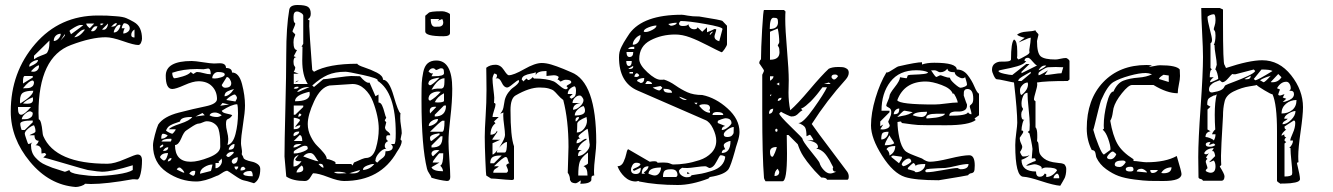

<svg xmlns="http://www.w3.org/2000/svg" viewBox="-20 -721 5333 768"><path d="M23 -275Q23 -432 121 -545.5Q219 -659 372 -659Q398 -659 408 -658.5Q418 -658 445 -656Q472 -654 485 -648.5Q498 -643 515.5 -633Q533 -623 540.5 -606Q548 -589 548 -566Q548 -559 544 -550Q540 -541 533 -541Q516 -541 472 -556.5Q428 -572 403 -572Q346 -572 264 -541Q134 -493 134 -269Q134 -267 134.5 -256.5Q135 -246 135 -244Q141 -242 144.5 -228Q148 -214 149.5 -197.5Q151 -181 153 -177Q201 -66 410 -66Q437 -66 479.5 -84.5Q522 -103 530 -103Q548 -103 548 -79Q548 -50 542.5 -26.5Q537 -3 529 -3Q525 -3 518 -4H511Q405 15 344 15Q340 15 332 14.5Q324 14 320 14Q317 19 304.5 23Q292 27 283 27Q177 19 100 -74Q23 -167 23 -275ZM258 -41Q257 -29 297.5 -23Q338 -17 363 -17Q403 -17 448.5 -23.5Q494 -30 511 -41V-60Q428 -34 388 -34Q376 -34 331 -41Q317 -44 237.5 -67.5Q158 -91 153 -91L165 -102Q162 -109 158 -109Q156 -109 152 -108Q148 -107 146 -107Q146 -119 145.5 -123.5Q145 -128 139.5 -134Q134 -140 122 -140Q131 -145 135 -158Q118 -158 118 -180H98Q102 -183 108.5 -185.5Q115 -188 118.5 -190.5Q122 -193 122 -196Q122 -208 116 -220Q106 -218 92.5 -206.5Q79 -195 79 -186Q79 -183 85.5 -164Q92 -145 93 -145Q100 -145 111 -153Q104 -148 104 -140Q104 -125 108.5 -112.5Q113 -100 122.5 -90Q132 -80 140.5 -73.5Q149 -67 165 -60Q181 -53 189.5 -50Q198 -47 216 -41.5Q234 -36 239 -34H240Q242 -34 258 -41ZM61 -226Q61 -220 63.5 -210.5Q66 -201 67 -201H79L111 -232V-239Q61 -239 61 -226ZM101 -276Q92 -276 80 -265.5Q68 -255 67 -244Q82 -244 89 -245Q96 -246 103.5 -251.5Q111 -257 111 -269Q111 -271 106.5 -273.5Q102 -276 101 -276ZM52 -293V-287Q52 -262 65 -262Q77 -262 104 -293ZM113 -358Q85 -358 72.5 -350.5Q60 -343 60 -318V-313Q61 -308 61 -307Q113 -339 113 -358ZM111 -332Q84 -321 72 -307Q74 -307 80 -306.5Q86 -306 89 -306Q112 -306 112 -322Q112 -330 111 -332ZM111 -399Q97 -399 72 -368Q73 -368 76 -368Q89 -368 96 -369Q103 -370 109.5 -375.5Q116 -381 116 -393Q116 -394 114 -396.5Q112 -399 111 -399ZM111 -417H79Q72 -417 72 -395V-387L111 -411ZM135 -460Q123 -457 104 -436Q106 -434 113 -434Q123 -434 129.5 -440.5Q136 -447 136 -457Q136 -458 136 -458ZM132 -481Q121 -481 109 -473.5Q97 -466 97 -457Q97 -456 98 -454Q99 -455 105 -457.5Q111 -460 114.5 -462Q118 -464 122.5 -467Q127 -470 129.5 -473.5Q132 -477 132 -481ZM116 -498V-484Q129 -493 144.5 -498.5Q160 -504 165 -507Q170 -510 174 -522Q178 -534 178 -559ZM223 -586Q211 -586 203 -578Q195 -570 195 -557Q205 -557 214 -566.5Q223 -576 223 -586ZM239 -584 222 -559Q240 -577 240 -581Q240 -582 240 -582ZM317 -603Q303 -603 277 -572Q299 -573 320 -603ZM505 -581Q505 -571 518 -571V-603Q505 -595 505 -581ZM258 -597 264 -584Q313 -619 313 -621H302Q294 -621 276 -610.5Q258 -600 258 -597ZM479 -608Q473 -598 473 -587Q482 -587 490.5 -593Q499 -599 499 -608Q499 -617 492.5 -622.5Q486 -628 477 -628Q474 -628 470.5 -620.5Q467 -613 467 -608ZM363 -616Q354 -616 344 -597L347 -596Q350 -596 351 -596Q362 -596 370 -615L367 -616Q364 -616 363 -616ZM459 -622Q450 -622 442.5 -610.5Q435 -599 435 -591Q446 -591 453 -600Q460 -609 462 -621ZM412 -627 388 -603Q393 -602 394 -602Q402 -602 407 -610Q412 -618 412 -627ZM325 -627Q325 -619 339 -608L357 -627ZM447 -629Q441 -629 435.5 -624.5Q430 -620 427 -616.5Q424 -613 424 -614Q447 -614 447 -629ZM382 -627V-620Q390 -620 394 -627Z M889 -38Q881 -38 866.5 -28Q852 -18 848 -18Q798 5 765 5Q702 5 647 -32.5Q592 -70 592 -140Q592 -153 599.5 -181.5Q607 -210 613 -223Q635 -255 695 -270.5Q755 -286 801.5 -295.5Q848 -305 848 -325Q848 -355 828.5 -375.5Q809 -396 774 -396Q752 -396 717.5 -380.5Q683 -365 669 -365Q643 -365 643 -418Q643 -477 747 -477Q760 -477 792 -472Q824 -467 836 -467Q839 -467 847 -467.5Q855 -468 859 -468Q884 -468 884 -449Q908 -449 908 -431Q936 -431 948 -385Q960 -339 960 -299Q960 -273 952 -223Q944 -173 944 -148Q944 -142 946 -130.5Q948 -119 948 -113Q948 -112 947.5 -109Q947 -106 947 -104Q952 -94 953 -93Q953 -86 963.5 -81.5Q974 -77 987 -74.5Q1000 -72 1010.5 -64.5Q1021 -57 1021 -45Q1021 -2 996 12Q965 2 953 0Q943 -2 917 -20Q891 -38 889 -38ZM737 -26Q750 -18 752 -18Q761 -18 761 -37L756 -38Q744 -38 737 -26ZM953 -26Q953 -16 991 -16Q991 -37 981 -37Q959 -37 953 -26ZM830 -63Q814 -63 797 -52.5Q780 -42 780 -26L823 -37Q825 -37 830 -63ZM687 -43Q689 -42 696 -38.5Q703 -35 708.5 -32.5Q714 -30 717 -30Q717 -35 709.5 -43Q702 -51 698 -51Q691 -51 687 -43ZM953 -54Q942 -54 942 -39Q959 -39 962 -46Q957 -54 953 -54ZM918 -55Q918 -46 925 -42Q933 -47 933 -55ZM842 -69V-48Q852 -48 860 -57.5Q868 -67 868 -78L867 -82Q867 -86 867 -87L854 -74L856 -69ZM907 -75Q907 -72 909.5 -69Q912 -66 914 -66Q931 -66 931 -92Q925 -92 916 -87Q907 -82 907 -75ZM666 -89Q653 -89 651 -75Q666 -77 666 -89ZM680 -141Q680 -74 743 -74Q772 -74 816.5 -91.5Q861 -109 861 -134V-138Q861 -156 860.5 -165.5Q860 -175 857.5 -190.5Q855 -206 849.5 -214.5Q844 -223 833 -229.5Q822 -236 806 -236Q801 -236 791 -231.5Q781 -227 777 -227Q770 -227 761.5 -222.5Q753 -218 740.5 -209.5Q728 -201 725 -199Q716 -194 705 -167.5Q694 -141 680 -141ZM620 -93Q621 -90 624.5 -86.5Q628 -83 631 -81Q634 -79 635 -79Q642 -79 647 -91Q652 -103 652 -109Q627 -109 620 -93ZM885 -100Q887 -93 895 -93Q897 -93 906 -100.5Q915 -108 915 -111Q915 -114 911 -114Q893 -114 885 -100ZM653 -132Q639 -132 632 -117Q653 -117 653 -132ZM918 -145Q910 -145 902.5 -137.5Q895 -130 895 -122Q908 -122 913 -127Q918 -132 918 -145ZM632 -143Q629 -143 624 -139Q619 -135 619 -133L620 -130Q623 -130 628 -133Q633 -136 633 -138V-140Q632 -142 632 -143ZM884 -223Q884 -212 888.5 -194Q893 -176 893 -165Q893 -154 890 -141Q912 -146 922 -185Q932 -224 932 -268Q932 -294 929 -304Q907 -304 867 -278Q869 -270 887 -266.5Q905 -263 909 -260Q905 -254 901 -250.5Q897 -247 894 -246Q891 -245 888.5 -243Q886 -241 885 -236.5Q884 -232 884 -223ZM663 -155Q666 -158 666 -165Q666 -166 661 -166Q632 -166 626 -155ZM632 -186Q625 -186 625 -166Q640 -166 651 -179Q641 -186 632 -186ZM644 -199Q646 -196 656 -191Q666 -186 669 -186Q671 -186 677 -193.5Q683 -201 683 -204H656Q661 -213 700.5 -226Q740 -239 749 -253H745Q702 -253 700 -235Q695 -233 686 -230Q677 -227 672 -225Q667 -223 661 -219.5Q655 -216 651 -211Q647 -206 644 -199ZM818 -260Q829 -253 848 -253Q857 -253 867 -260Q852 -271 840 -271Q823 -271 818 -260ZM790 -269 762 -255 799 -260ZM870 -309 861 -298 896 -303ZM885 -321 922 -315 923 -318Q925 -321 926.5 -324.5Q928 -328 928 -329Q928 -333 924.5 -338Q921 -343 919 -343Q913 -343 901.5 -335.5Q890 -328 885 -321ZM916 -365Q914 -364 909.5 -363Q905 -362 903 -361Q901 -360 897 -358.5Q893 -357 891 -356Q889 -355 886 -353Q883 -351 881.5 -348.5Q880 -346 879 -343Q878 -340 878 -336Q897 -336 916 -365ZM867 -381Q867 -378 871 -374Q875 -370 880 -370Q905 -370 905 -388Q905 -395 899.5 -404Q894 -413 887 -413ZM669 -430Q669 -415 676 -408Q687 -408 711.5 -415.5Q736 -423 743 -433L753 -425Q754 -425 759.5 -429Q765 -433 768 -433Q779 -433 794.5 -428.5Q810 -424 823 -424Q823 -447 812 -447Q810 -447 803.5 -445.5Q797 -444 794 -444Q775 -445 768 -445Q712 -445 669 -430ZM852 -433Q843 -433 836 -425.5Q829 -418 829 -408Q830 -408 834 -407.5Q838 -407 839 -407Q849 -407 864 -411.5Q879 -416 879 -423Q879 -433 852 -433Z M1125 -15Q1122 -51 1118 -95Q1118 -149 1121.5 -287Q1125 -425 1125 -504Q1125 -613 1137 -682Q1140 -701 1170 -701Q1201 -701 1212 -693.5Q1223 -686 1223 -666Q1223 -650 1211 -644L1218 -639Q1217 -635 1217 -616Q1217 -607 1220 -564Q1223 -521 1226 -481L1229 -441L1236 -434Q1294 -466 1409 -466Q1411 -460 1437 -451.5Q1463 -443 1487.5 -430.5Q1512 -418 1512 -402Q1536 -402 1554.5 -337.5Q1573 -273 1582 -268Q1581 -265 1581 -247Q1581 -236 1584 -217.5Q1587 -199 1587 -188Q1587 -187 1584.5 -175.5Q1582 -164 1582 -163Q1587 -158 1587 -157Q1587 -141 1568 -114Q1502 3 1356 3Q1333 3 1293 -12.5Q1253 -28 1233 -28Q1231 -28 1222 -12.5Q1213 3 1200 3Q1151 3 1125 -15ZM1316 -33Q1322 -27 1336 -27Q1340 -27 1350.5 -27.5Q1361 -28 1366 -28Q1353 -34 1331 -34Q1329 -34 1323 -33.5Q1317 -33 1316 -33ZM1420 -41 1377 -28Q1378 -28 1383 -28L1387 -27Q1416 -27 1420 -41ZM1186 -59Q1166 -42 1166 -31Q1193 -31 1193 -45Q1193 -56 1186 -59ZM1473 -65Q1464 -65 1448 -58.5Q1432 -52 1432 -43L1433 -41Q1461 -44 1477 -65ZM1254 -65Q1267 -50 1274 -50Q1274 -66 1261 -66ZM1175 -102Q1171 -100 1167.5 -98Q1164 -96 1161.5 -94Q1159 -92 1157.5 -89Q1156 -86 1155.5 -84Q1155 -82 1154.5 -77.5Q1154 -73 1154 -71Q1154 -69 1154 -63Q1154 -57 1154 -55Q1172 -55 1186 -76H1177Q1161 -76 1161 -84ZM1287 -85Q1294 -85 1308 -79.5Q1322 -74 1322 -71V-65H1385L1390 -59L1396 -71Q1435 -89 1443 -89Q1472 -89 1483.5 -128Q1495 -167 1495 -206Q1495 -229 1489 -257.5Q1483 -286 1471.5 -315.5Q1460 -345 1438.5 -365Q1417 -385 1390 -385Q1382 -385 1298 -379Q1262 -371 1236.5 -316Q1211 -261 1211 -225Q1211 -199 1223 -175Q1235 -151 1249 -137.5Q1263 -124 1275 -109.5Q1287 -95 1287 -85ZM1482 -80 1481 -79Q1481 -77 1484 -74Q1487 -71 1490 -71Q1496 -79 1505 -85Q1514 -91 1518 -97Q1522 -103 1522 -116Q1551 -116 1551 -133Q1551 -138 1544 -145H1557Q1563 -145 1563 -188Q1563 -352 1490 -398Q1491 -399 1491 -400Q1491 -408 1432 -421Q1373 -434 1362 -434Q1320 -434 1290.5 -421Q1261 -408 1229 -379L1236 -373L1273 -404Q1280 -404 1326.5 -410.5Q1373 -417 1385 -417Q1387 -417 1402.5 -416.5Q1418 -416 1420 -416Q1442 -390 1454 -390Q1455 -390 1457 -390L1458 -391L1482 -336L1494 -343V-311Q1503 -311 1508.5 -299Q1514 -287 1518 -271Q1522 -255 1525 -250L1519 -240Q1519 -238 1525 -232Q1525 -230 1522.5 -221.5Q1520 -213 1520 -212Q1520 -202 1530.5 -195Q1541 -188 1541 -180Q1540 -180 1536.5 -180Q1533 -180 1532 -180Q1531 -180 1528.5 -179Q1526 -178 1525.5 -175.5Q1525 -173 1525 -169Q1525 -160 1533 -157Q1519 -151 1519 -138Q1519 -129 1525 -126Q1511 -126 1496.5 -109.5Q1482 -93 1482 -80ZM1193 -95Q1195 -95 1220 -85.5Q1245 -76 1254 -76Q1250 -79 1241 -94Q1232 -109 1221 -109Q1204 -109 1193 -95ZM1199 -138Q1192 -138 1173.5 -128Q1155 -118 1155 -114V-107Q1169 -107 1182.5 -111Q1196 -115 1203.5 -119.5Q1211 -124 1211 -126Q1211 -134 1208 -136Q1205 -138 1199 -138ZM1177 -145Q1154 -145 1154 -131Q1168 -131 1186 -145ZM1179 -181 1155 -157H1189Q1189 -179 1179 -181ZM1177 -195Q1154 -195 1154 -181Q1155 -177 1155 -176Q1177 -183 1177 -195ZM1155 -250V-204Q1181 -204 1181 -220Q1172 -220 1161 -212Q1161 -216 1170.5 -227Q1180 -238 1180 -240Q1180 -244 1171 -247Q1162 -250 1155 -250ZM1179 -268Q1173 -262 1173 -254Q1181 -254 1186 -262ZM1155 -299V-262H1161L1193 -293V-299ZM1218 -354Q1160 -341 1160 -316Q1219 -316 1219 -345ZM1214 -373Q1185 -373 1168 -354H1175Q1176 -354 1218 -373ZM1168 -374Q1158 -374 1155 -367L1161 -366Q1172 -366 1175 -373L1172 -374Q1169 -374 1168 -374ZM1155 -426V-385H1211Q1189 -419 1189 -479Q1189 -488 1189.5 -506.5Q1190 -525 1190 -534H1186L1193 -546V-658Q1193 -664 1184 -669.5Q1175 -675 1168 -675Q1154 -675 1154 -654Q1154 -643 1155 -637.5Q1156 -632 1157.5 -631Q1159 -630 1160 -629Q1161 -628 1161 -626Q1161 -622 1155.5 -610Q1150 -598 1150 -595Q1150 -594 1155.5 -589Q1161 -584 1161 -583Q1161 -580 1157.5 -572.5Q1154 -565 1154 -552Q1154 -521 1168 -521L1155 -496L1168 -491Q1167 -491 1165 -492H1164Q1154 -492 1154 -474Q1154 -462 1157.5 -457.5Q1161 -453 1161 -452Q1161 -443 1155 -434L1175 -426ZM1172 -398H1175L1161 -391Q1165 -398 1172 -398Z M1706 -10Q1704 -17 1697 -27Q1690 -37 1688 -46Q1666 -136 1666 -318Q1666 -323 1666 -334Q1666 -371 1667 -389.5Q1668 -408 1673 -432.5Q1678 -457 1691 -468Q1704 -479 1725 -479Q1789 -479 1789 -366Q1789 -315 1781.5 -251.5Q1774 -188 1774 -155Q1774 -131 1777.5 -83.5Q1781 -36 1781 -13Q1781 3 1768 3Q1738 0 1706 -10ZM1706 -52Q1712 -36 1752 -36Q1752 -41 1749.5 -46.5Q1747 -52 1744 -55Q1741 -58 1741 -59H1742Q1753 -65 1753 -108H1738Q1736 -108 1723.5 -92Q1711 -76 1711 -72V-71H1738ZM1706 -108Q1706 -99 1712 -96L1738 -120Q1737 -120 1733 -120.5Q1729 -121 1728 -121Q1709 -121 1706 -108ZM1706 -139V-131Q1731 -131 1740.5 -141Q1750 -151 1750 -176H1743ZM1706 -157 1738 -182V-188Q1700 -183 1700 -170Q1700 -157 1706 -157ZM1758 -238H1749Q1739 -233 1700 -194H1749Q1758 -194 1758 -238ZM1732 -245Q1719 -245 1707 -237Q1695 -229 1695 -217Q1706 -217 1719 -225.5Q1732 -234 1732 -245ZM1719 -262V-255Q1764 -255 1764 -299H1756ZM1719 -294Q1699 -294 1699 -277Q1700 -269 1700 -267L1725 -293L1723 -294Q1720 -294 1719 -294ZM1756 -348Q1729 -334 1719 -312H1723Q1727 -311 1728 -311Q1756 -311 1756 -318ZM1694 -325Q1694 -323 1696.5 -320.5Q1699 -318 1700 -318Q1722 -330 1743 -354H1739Q1735 -355 1734 -355Q1718 -355 1706 -347.5Q1694 -340 1694 -325ZM1758 -408Q1732 -408 1706 -362Q1717 -366 1728 -366.5Q1739 -367 1743.5 -366.5Q1748 -366 1752 -369.5Q1756 -373 1757 -381.5Q1758 -390 1758 -408ZM1694 -388 1693 -387Q1693 -385 1695.5 -382.5Q1698 -380 1700 -380Q1708 -380 1738 -410H1734Q1732 -410 1727 -409Q1722 -408 1714 -406Q1706 -404 1700 -399.5Q1694 -395 1694 -388ZM1712 -428 1706 -416H1716Q1756 -416 1756 -428Q1756 -440 1753.5 -444Q1751 -448 1744 -448Q1741 -448 1734 -444.5Q1727 -441 1725 -441Q1723 -441 1720 -444.5Q1717 -448 1712 -448Q1701 -448 1694 -435Q1702 -427 1709 -427L1710 -428Q1711 -428 1712 -428ZM1681 -658 1694 -669Q1699 -676 1749 -676Q1757 -676 1768.5 -671.5Q1780 -667 1780 -663V-589Q1780 -576 1754 -576Q1681 -576 1681 -595ZM1703 -645Q1703 -614 1720 -614Q1733 -614 1738.5 -614.5Q1744 -615 1748.5 -619Q1753 -623 1753 -632Q1753 -637 1749 -645Q1733 -638 1731 -638L1738 -645Z M2265 7 2260 -1Q2260 -18 2251 -30Q2254 -132 2254 -133Q2254 -240 2233 -321Q2222 -329 2211.5 -341Q2201 -353 2195 -358Q2189 -363 2175 -367Q2161 -371 2138 -371Q2097 -371 2042 -339Q2022 -327 2022 -281Q2022 -174 2036 -136V-7Q2036 -1 2027 -1Q2023 -1 2002.5 -2.5Q1982 -4 1963 -6L1944 -7L1925 -19Q1924 -20 1921.5 -79Q1919 -138 1919 -173Q1919 -203 1922.5 -257Q1926 -311 1926 -361Q1926 -383 1925.5 -415Q1925 -447 1925 -450Q1940 -462 1962 -462Q1982 -462 1995.5 -441Q2009 -420 2015 -420Q2034 -420 2077 -444.5Q2120 -469 2147 -469Q2164 -469 2184.5 -463Q2205 -457 2234.5 -445Q2264 -433 2265 -432Q2365 -393 2365 -152Q2365 -132 2360.5 -94Q2356 -56 2356 -38Q2356 -25 2357 -19Q2348 -19 2346.5 -14Q2345 -9 2345.5 -2.5Q2346 4 2335.5 9Q2325 14 2301 14Q2303 8 2303 3Q2303 1 2302 1Q2301 1 2298.5 3.5Q2296 6 2291.5 8.5Q2287 11 2284 12Q2272 12 2265 7ZM2332 -111Q2305 -91 2299 -74Q2293 -57 2293 -19H2330Q2330 -51 2314 -56Q2332 -64 2332 -68ZM1975 -56Q1973 -52 1963 -46.5Q1953 -41 1953 -30H2006Q2012 -33 2012 -39Q2012 -43 2008.5 -50.5Q2005 -58 2005 -60Q2005 -62 2009.5 -65Q2014 -68 2018 -68Q2014 -70 2011.5 -81.5Q2009 -93 2003 -93Q1993 -93 1956 -56ZM1981 -99Q1961 -99 1951 -93Q1941 -87 1941 -68H1956L1987 -99ZM2308 -121Q2292 -117 2292 -97Q2308 -97 2323.5 -112Q2339 -127 2339 -142Q2339 -146 2338 -148Q2332 -206 2330 -206Q2329 -206 2320.5 -200Q2312 -194 2303 -186.5Q2294 -179 2294 -175Q2294 -173 2297 -170Q2300 -167 2302 -167Q2286 -167 2286 -148Q2296 -148 2307 -157Q2318 -166 2326 -166V-162Q2297 -146 2290 -121ZM1950 -148V-103Q1959 -103 1979.5 -135Q2000 -167 2000 -181Q2000 -194 1996.5 -219.5Q1993 -245 1993 -258Q1993 -266 1994 -271L1981 -266Q1989 -276 1991.5 -283Q1994 -290 1995.5 -301Q1997 -312 1999 -321Q2003 -337 2013 -350.5Q2023 -364 2032.5 -370.5Q2042 -377 2049 -384Q2056 -391 2056 -396Q2056 -399 2055 -401Q2048 -399 2031.5 -385Q2015 -371 2009 -371Q1996 -371 1987.5 -389.5Q1979 -408 1969 -408Q1965 -408 1962 -407Q1968 -410 1968 -420Q1968 -422 1966 -423.5Q1964 -425 1961 -426L1958 -427Q1956 -427 1953 -419Q1950 -411 1950 -407Q1950 -393 1953.5 -364.5Q1957 -336 1957 -330Q1957 -325 1956.5 -317.5Q1956 -310 1956 -309Q1962 -309 1962 -303Q1962 -296 1956 -278.5Q1950 -261 1950 -253H1975L1956 -235L1962 -228Q1942 -213 1942 -182Q1961 -182 1968 -198Q1968 -194 1970 -194Q1970 -193 1959.5 -179Q1949 -165 1949 -162H1981ZM2008 -153Q1998 -153 1982.5 -137Q1967 -121 1967 -111H1999Q2008 -111 2008 -153ZM2289 -226Q2289 -198 2287 -191Q2304 -191 2316 -206Q2328 -221 2328 -239L2327 -246Q2326 -252 2326 -253Q2289 -238 2289 -226ZM2295 -253Q2282 -253 2282 -241L2283 -235Q2287 -236 2291.5 -242Q2296 -248 2296 -250ZM2314 -297Q2301 -293 2290 -282Q2279 -271 2279 -259Q2320 -259 2320 -278Q2320 -289 2314 -297ZM2302 -309Q2272 -305 2272 -282Q2285 -282 2299.5 -295Q2314 -308 2314 -321Q2314 -325 2309 -332Q2304 -339 2299 -339Q2288 -339 2279 -329.5Q2270 -320 2270 -309ZM2258 -333 2265 -326Q2278 -332 2281 -338.5Q2284 -345 2284 -358Q2284 -375 2277 -376Q2251 -366 2251 -345H2271ZM2116 -407Q2168 -407 2196 -395Q2201 -393 2218 -378.5Q2235 -364 2243 -364Q2251 -364 2251 -371L2246 -376Q2248 -380 2256.5 -384Q2265 -388 2265 -392Q2265 -402 2243 -402Q2236 -402 2230 -398.5Q2224 -395 2221 -395Q2216 -402 2212 -402L2210 -401L2215 -413Q2208 -420 2195 -420Q2189 -420 2179 -418.5Q2169 -417 2166 -417V-437Q2128 -437 2123 -420V-432Q2118 -429 2103.5 -426.5Q2089 -424 2078 -418.5Q2067 -413 2067 -402L2070 -400Q2073 -397 2073 -395L2086 -407L2092 -401H2095Q2097 -401 2103.5 -405.5Q2110 -410 2110 -413Z M2537 5Q2535 3 2533 3Q2531 3 2528 4Q2525 5 2524 5Q2498 5 2478.5 -13.5Q2459 -32 2450 -56Q2466 -56 2474 -73Q2482 -90 2485.5 -107Q2489 -124 2493 -124L2579 -74Q2588 -76 2597 -76Q2609 -76 2610 -70Q2611 -70 2619.5 -70.5Q2628 -71 2634 -71Q2651 -71 2660 -67Q2669 -63 2672 -63Q2696 -63 2722.5 -67Q2749 -71 2778 -80.5Q2807 -90 2826 -110Q2845 -130 2845 -158Q2845 -180 2832 -207Q2819 -234 2801 -241L2530 -359Q2456 -391 2456 -492Q2456 -503 2458 -512.5Q2460 -522 2466 -534Q2472 -546 2475 -551Q2478 -556 2487.5 -571Q2497 -586 2498 -587Q2553 -662 2707 -662Q2713 -662 2731 -658.5Q2749 -655 2777 -655Q2866 -641 2870 -637L2888 -618V-544Q2888 -539 2879 -525.5Q2870 -512 2866 -512Q2850 -519 2810.5 -539.5Q2771 -560 2740 -571.5Q2709 -583 2681 -583Q2626 -583 2581.5 -559.5Q2537 -536 2537 -485Q2537 -462 2569.5 -432Q2602 -402 2622 -402Q2624 -402 2627 -402Q2630 -402 2633 -402L2635 -403Q2658 -396 2681.5 -379.5Q2705 -363 2729.5 -352Q2754 -341 2789 -341Q2843 -330 2890.5 -287Q2938 -244 2938 -193Q2938 -176 2930 -152Q2922 -128 2920 -118Q2903 -57 2894 -44Q2878 -22 2820 -13Q2819 -13 2816.5 -10.5Q2814 -8 2814 -7Q2746 19 2691 19Q2605 19 2537 5ZM2665 -44Q2644 -44 2638 -37.5Q2632 -31 2632 -13H2684Q2687 -13 2690 -20Q2690 -44 2665 -44ZM2696 -38Q2696 -27 2706 -19.5Q2716 -12 2727 -12Q2744 -12 2746 -20Q2773 -24 2786.5 -26.5Q2800 -29 2826 -37Q2852 -45 2865.5 -59.5Q2879 -74 2881 -94Q2874 -100 2862 -100Q2859 -100 2846 -74.5Q2833 -49 2817 -49L2811 -52Q2805 -56 2801 -56Q2788 -56 2763.5 -52.5Q2739 -49 2730 -49Q2712 -49 2709 -50Q2698 -44 2696 -38ZM2574 -26Q2591 -19 2599 -19Q2610 -19 2617 -29Q2624 -39 2624 -51Q2574 -51 2574 -26ZM2504 -42Q2504 -25 2524 -25Q2543 -25 2543 -48V-49L2542 -50Q2539 -49 2517 -38L2515 -39Q2513 -40 2512 -40V-44L2519 -48Q2527 -51 2533.5 -55Q2540 -59 2542 -63Q2540 -70 2525 -70Q2515 -70 2509.5 -60Q2504 -50 2504 -42ZM2574 -56Q2547 -56 2547 -26H2561L2555 -31Q2574 -44 2574 -56ZM2728 -31Q2730 -32 2731 -32Q2733 -32 2739 -26H2728ZM2881 -124Q2867 -122 2867 -109Q2902 -109 2902 -157Q2895 -157 2885 -151.5Q2875 -146 2875 -140Q2875 -134 2881 -124ZM2875 -183Q2875 -173 2889 -173Q2902 -173 2908 -179Q2914 -185 2914.5 -190.5Q2915 -196 2915 -213Q2905 -213 2890 -202.5Q2875 -192 2875 -183ZM2881 -217Q2867 -215 2867 -201Q2876 -201 2886 -207.5Q2896 -214 2901 -220Q2906 -226 2906 -228Q2906 -248 2881 -248Q2878 -248 2864.5 -243.5Q2851 -239 2851 -236V-229ZM2848 -273Q2830 -273 2830 -261H2873Q2873 -273 2848 -273ZM2777 -297Q2799 -270 2820 -270V-279H2814Q2820 -282 2820 -289Q2820 -304 2798 -304Q2778 -304 2777 -297ZM2757 -310 2765 -303 2770 -310ZM2696 -334Q2709 -321 2722 -321Q2723 -321 2725 -321.5Q2727 -322 2728 -322Q2702 -334 2696 -334ZM2634 -366Q2634 -363 2634.5 -361Q2635 -359 2636 -357.5Q2637 -356 2638.5 -354.5Q2640 -353 2641.5 -352.5Q2643 -352 2645.5 -351.5Q2648 -351 2650 -350.5Q2652 -350 2654.5 -350Q2657 -350 2659 -350Q2661 -350 2664 -350Q2667 -350 2668 -350Q2668 -366 2634 -366ZM2591 -371Q2594 -368 2603.5 -363.5Q2613 -359 2617 -359Q2619 -359 2624 -363.5Q2629 -368 2629 -371L2622 -377ZM2570 -397Q2567 -397 2561 -385H2588Q2588 -390 2582 -393.5Q2576 -397 2570 -397ZM2529 -399 2528 -398Q2528 -397 2530.5 -395.5Q2533 -394 2536.5 -392.5Q2540 -391 2542 -389Q2557 -389 2557 -409Q2548 -409 2538.5 -406Q2529 -403 2529 -399ZM2527 -428Q2521 -428 2517 -414H2520Q2523 -413 2524 -413Q2534 -413 2537 -420Q2532 -428 2527 -428ZM2498 -433V-427H2512V-433ZM2512 -457 2493 -446 2498 -445Q2513 -445 2513 -455ZM2485 -477Q2485 -457 2496 -457Q2507 -457 2507 -477ZM2486 -513Q2486 -493 2498 -493Q2513 -493 2513 -513ZM2517 -534Q2495 -534 2493 -525H2517ZM2542 -581Q2530 -577 2520.5 -565.5Q2511 -554 2511 -542Q2525 -542 2533.5 -553Q2542 -564 2542 -581ZM2838 -575Q2838 -561 2857 -556L2870 -605Q2870 -613 2801.5 -625Q2733 -637 2703 -637Q2702 -637 2699 -633Q2696 -629 2696 -627Q2696 -617 2711 -617Q2732 -617 2733 -625Q2738 -604 2757 -604Q2769 -604 2770 -612L2789 -594L2808 -612V-592L2813 -594Q2817 -595 2824.5 -598.5Q2832 -602 2838 -605Q2839 -605 2841.5 -604.5Q2844 -604 2845 -604Q2845 -599 2841.5 -589Q2838 -579 2838 -575ZM2829 -594Q2826 -593 2822.5 -589.5Q2819 -586 2819 -583Q2820 -582 2820 -581L2832 -594ZM2606 -619Q2593 -619 2574 -611.5Q2555 -604 2555 -595Q2555 -593 2563 -593Q2573 -593 2589.5 -601.5Q2606 -610 2606 -619ZM2653 -625Q2660 -618 2665 -618Q2671 -618 2679 -621.5Q2687 -625 2687 -630Q2671 -630 2653 -625Z M3029 -277V-422Q3036 -436 3036 -438Q3036 -441 3026.5 -454Q3017 -467 3017 -468Q3017 -477 3024 -484Q3024 -525 3028.5 -603Q3033 -681 3036 -681H3116L3122 -675Q3121 -665 3121 -645Q3121 -604 3128 -522Q3135 -440 3135 -400Q3135 -390 3134.5 -374Q3134 -358 3134 -351Q3134 -314 3141 -280Q3170 -305 3218.5 -362.5Q3267 -420 3295 -446Q3309 -453 3332 -453Q3346 -453 3353 -452Q3360 -451 3367.5 -446Q3375 -441 3375 -430Q3375 -417 3363 -403Q3287 -319 3227 -225Q3252 -189 3300 -126Q3348 -63 3369 -34Q3375 -25 3375 -15Q3375 -2 3369 -2H3288Q3286 -11 3265 -11L3254 -22Q3242 -34 3238.5 -38Q3235 -42 3224.5 -54.5Q3214 -67 3208 -75Q3202 -83 3194 -95Q3186 -107 3180.5 -119.5Q3175 -132 3171 -144L3134 -181H3127Q3127 -170 3127.5 -145Q3128 -120 3128 -107Q3128 4 3110 4H3042Q3036 -6 3036 -9Q3029 -96 3029 -277ZM3091 -46Q3078 -37 3078 -17Q3097 -17 3097 -34ZM3190 -166Q3190 -157 3223 -116.5Q3256 -76 3258 -70Q3262 -55 3275 -41Q3288 -27 3301 -27Q3309 -27 3325 -34Q3311 -34 3311 -46Q3311 -48 3313 -52Q3312 -53 3306.5 -64Q3301 -75 3298 -80.5Q3295 -86 3288 -96Q3281 -106 3275 -111.5Q3269 -117 3261 -121.5Q3253 -126 3245 -126Q3246 -127 3248 -128Q3250 -129 3251 -130Q3252 -131 3252 -133Q3252 -154 3208 -160H3234Q3233 -164 3227 -173Q3221 -182 3220 -182Q3218 -182 3212.5 -179Q3207 -176 3206 -176Q3206 -201 3200.5 -211Q3195 -221 3171 -230Q3172 -229 3175 -229Q3193 -229 3234.5 -287.5Q3276 -346 3288 -372H3270Q3269 -371 3263 -363Q3257 -355 3255.5 -353Q3254 -351 3248 -343.5Q3242 -336 3239.5 -333.5Q3237 -331 3231.5 -324.5Q3226 -318 3222.5 -315Q3219 -312 3213.5 -307Q3208 -302 3204 -298.5Q3200 -295 3194.5 -291.5Q3189 -288 3184 -286L3190 -280Q3182 -276 3175.5 -269Q3169 -262 3162.5 -258.5Q3156 -255 3145 -255Q3142 -255 3126 -262.5Q3110 -270 3104 -274L3097 -267Q3097 -259 3143.5 -214Q3190 -169 3190 -166ZM3060 -114Q3060 -94 3070 -94Q3073 -94 3080 -111Q3087 -128 3087 -133Q3060 -133 3060 -114ZM3086 -206Q3081 -206 3081 -200Q3081 -194 3086 -194Q3090 -194 3090 -200Q3090 -206 3086 -206ZM3073 -286Q3056 -286 3056 -266Q3071 -266 3073 -286ZM3106 -330Q3091 -330 3091 -317Q3106 -319 3106 -330ZM3060 -342V-336L3067 -342ZM3086 -385 3097 -379V-391ZM3276 -385H3302Q3302 -386 3299 -388.5Q3296 -391 3295 -391Q3294 -391 3276 -385ZM3060 -416V-398Q3074 -406 3074 -416ZM3306 -413Q3306 -410 3309.5 -406.5Q3313 -403 3316 -403Q3323 -403 3332 -416Q3329 -423 3320 -423Q3306 -423 3306 -413ZM3060 -594V-482Q3098 -482 3098 -512Q3098 -520 3097 -525.5Q3096 -531 3094.5 -533Q3093 -535 3092 -537Q3091 -539 3091 -540Q3097 -549 3097 -552Q3097 -579 3091 -607ZM3074 -650Q3059 -650 3059 -605Q3092 -605 3092 -632Q3092 -643 3089 -646.5Q3086 -650 3074 -650Z M3464 -219Q3464 -269 3482 -329Q3500 -389 3526 -432Q3527 -431 3528 -431Q3534 -431 3552.5 -443.5Q3571 -456 3576 -456Q3645 -472 3668 -472V-463Q3688 -470 3717 -470Q3807 -470 3807 -443Q3833 -443 3850 -421.5Q3867 -400 3877.5 -375Q3888 -350 3896 -346V-260L3878 -247L3883 -241Q3856 -220 3765 -220Q3669 -220 3652.5 -221Q3636 -222 3587 -229Q3586 -235 3581 -235Q3580 -235 3576 -234Q3572 -233 3570 -233Q3570 -204 3577.5 -169Q3585 -134 3600 -118Q3608 -110 3637 -99Q3666 -88 3668 -87Q3686 -74 3699 -74Q3725 -74 3778.5 -87Q3832 -100 3857 -100Q3879 -100 3879 -59Q3879 -39 3875.5 -34Q3872 -29 3864.5 -28Q3857 -27 3852 -20Q3846 -18 3735 0Q3641 0 3600 -13Q3553 -28 3508.5 -98Q3464 -168 3464 -219ZM3612 -44Q3634 -38 3637 -37Q3642 -32 3643 -32Q3658 -32 3669.5 -41.5Q3681 -51 3681 -65Q3643 -65 3643 -56Q3643 -59 3639.5 -64Q3636 -69 3634 -69Q3632 -69 3621.5 -59.5Q3611 -50 3611 -47Q3612 -45 3612 -44ZM3680 -37Q3685 -32 3686 -32Q3706 -32 3751 -40.5Q3796 -49 3810 -49L3816 -46L3822 -44Q3854 -44 3854 -65Q3835 -65 3804.5 -57.5Q3774 -50 3760 -49Q3750 -49 3732 -48Q3714 -47 3700 -46L3686 -44ZM3587 -62Q3587 -61 3590 -58.5Q3593 -56 3594 -56Q3603 -58 3614 -65Q3625 -72 3625 -75Q3625 -79 3623 -82Q3621 -85 3619 -86Q3617 -87 3616 -87Q3607 -87 3597 -78.5Q3587 -70 3587 -62ZM3544 -94 3576 -68Q3588 -86 3588 -91L3587 -94L3551 -99ZM3526 -124Q3538 -115 3538 -99Q3561 -111 3561 -137Q3532 -137 3526 -124ZM3538 -180Q3519 -150 3519 -140Q3548 -140 3557 -148Q3554 -155 3547 -164.5Q3540 -174 3538 -180ZM3534 -194Q3515 -194 3510 -188.5Q3505 -183 3505 -163Q3517 -163 3525.5 -172.5Q3534 -182 3534 -194ZM3513 -223 3501 -204Q3502 -204 3506 -203.5Q3510 -203 3511 -203Q3520 -203 3529.5 -207.5Q3539 -212 3539 -220Q3539 -221 3536 -226.5Q3533 -232 3533 -235Q3535 -240 3538.5 -247.5Q3542 -255 3543.5 -260.5Q3545 -266 3545 -274Q3545 -286 3535 -290.5Q3525 -295 3525 -299Q3525 -303 3531.5 -317.5Q3538 -332 3538 -337Q3538 -346 3559 -372.5Q3580 -399 3580 -412Q3582 -412 3592 -410Q3602 -408 3605 -408Q3608 -408 3609 -413.5Q3610 -419 3612 -420Q3617 -422 3637 -422.5Q3657 -423 3674.5 -425Q3692 -427 3692 -432Q3675 -440 3645 -440Q3577 -440 3541.5 -394Q3506 -348 3506 -278H3538V-272L3501 -235V-216ZM3732 -266H3726Q3685 -266 3685 -250L3686 -249Q3686 -248 3686 -247L3699 -248Q3712 -249 3723.5 -250.5Q3735 -252 3746.5 -256Q3758 -260 3760 -266ZM3596 -278Q3594 -278 3583.5 -268Q3573 -258 3569 -253Q3577 -255 3587 -257Q3597 -259 3602 -260Q3607 -261 3614.5 -264Q3622 -267 3631 -272Q3629 -273 3600 -278ZM3631 -260Q3651 -253 3666 -253Q3675 -253 3681.5 -259Q3688 -265 3688 -274Q3638 -274 3631 -260ZM3848 -299Q3848 -285 3837 -279.5Q3826 -274 3812.5 -275Q3799 -276 3788 -272.5Q3777 -269 3777 -258Q3847 -258 3852 -272Q3857 -264 3866 -264Q3866 -272 3862.5 -282Q3859 -292 3859 -296Q3859 -299 3866 -304.5Q3873 -310 3873 -326Q3873 -365 3850 -365Q3843 -365 3839.5 -361.5Q3836 -358 3835.5 -353.5Q3835 -349 3835 -339Q3846 -306 3848 -303ZM3577 -287Q3568 -287 3561.5 -280Q3555 -273 3555 -264Q3568 -264 3572.5 -269Q3577 -274 3577 -287ZM3569 -320Q3578 -303 3717 -303Q3735 -303 3764.5 -307Q3794 -311 3811 -311Q3811 -316 3804 -331.5Q3797 -347 3793 -347L3791 -346Q3784 -367 3746.5 -381Q3709 -395 3683 -395Q3597 -395 3569 -320ZM3780 -410Q3780 -402 3798 -386Q3816 -370 3822 -370Q3828 -370 3838 -374Q3848 -378 3848 -383Q3848 -388 3844 -401L3840 -414Q3840 -408 3828 -408Q3820 -409 3809.5 -416Q3799 -423 3799 -432Q3770 -432 3770 -446Q3769 -446 3766 -442.5Q3763 -439 3756.5 -435.5Q3750 -432 3740 -432Q3736 -432 3730 -436Q3724 -440 3717 -440Q3716 -440 3710.5 -439.5Q3705 -439 3704 -439Q3706 -438 3713.5 -426Q3721 -414 3726 -413Q3727 -413 3733 -416.5Q3739 -420 3743 -420Q3744 -420 3757 -415Q3770 -410 3780 -410Z M4074 -14Q4041 -14 4041 -141Q4041 -160 4045 -190Q4049 -220 4049 -230Q4049 -278 4036 -391Q4028 -392 4001.5 -398Q3975 -404 3967 -404Q3962 -404 3955 -418.5Q3948 -433 3948 -442Q3948 -459 3959.5 -467Q3971 -475 3985 -474.5Q3999 -474 4011 -475.5Q4023 -477 4024 -483Q4024 -551 4036 -563Q4049 -558 4049 -516Q4049 -508 4049 -498L4048 -489L4054 -483L4065 -488Q4077 -494 4087.5 -500.5Q4098 -507 4098 -512Q4098 -513 4097.5 -516Q4097 -519 4097 -521V-520Q4103 -557 4103 -570H4101Q4097 -570 4076 -560.5Q4055 -551 4054 -551Q4059 -556 4079 -570Q4059 -574 4048 -582Q4061 -593 4086.5 -594.5Q4112 -596 4122 -600Q4122 -596 4128 -590.5Q4134 -585 4134 -582Q4134 -581 4131 -570Q4128 -559 4128 -557Q4128 -508 4143 -495.5Q4158 -483 4202 -483Q4209 -483 4222 -486Q4235 -489 4244 -489Q4247 -489 4252.5 -484.5Q4258 -480 4258 -477V-403L4251 -397Q4161 -397 4128 -391Q4128 -390 4128.5 -387.5Q4129 -385 4129 -384Q4129 -374 4122.5 -353Q4116 -332 4116 -323Q4116 -321 4118.5 -318.5Q4121 -316 4122 -316V-212Q4129 -205 4129 -181Q4129 -176 4129 -170Q4129 -164 4128.5 -160.5Q4128 -157 4128 -156Q4133 -155 4134 -142.5Q4135 -130 4136.5 -115.5Q4138 -101 4156 -87Q4174 -73 4208 -70L4215 -69Q4223 -68 4225 -68Q4227 -68 4232.5 -66Q4238 -64 4239.5 -61.5Q4241 -59 4243 -55Q4245 -51 4245 -45Q4245 -32 4243 -23Q4241 -14 4239 -9.5Q4237 -5 4231 5Q4225 15 4221 22Q4195 20 4145 3.5Q4095 -13 4074 -14ZM4208 -27Q4194 -19 4194 -8H4217Q4217 -24 4208 -27ZM4124 -35Q4124 -14 4139 -14Q4153 -14 4159 -27Q4160 -27 4162 -25.5Q4164 -24 4165 -24V-13Q4189 -13 4208 -39Q4206 -51 4165 -51Q4155 -51 4146 -45Q4147 -46 4147 -49Q4147 -55 4136 -59.5Q4125 -64 4119 -64Q4113 -64 4102.5 -61Q4092 -58 4085 -58Q4086 -61 4095.5 -66Q4105 -71 4113 -74L4122 -77L4123 -79Q4123 -88 4116 -88Q4115 -88 4112 -87.5Q4109 -87 4107 -87Q4107 -90 4108.5 -106.5Q4110 -123 4110 -125Q4109 -137 4104 -161Q4099 -185 4098 -187L4091 -193L4098 -199Q4098 -200 4098.5 -209Q4099 -218 4099 -222Q4099 -244 4094.5 -285.5Q4090 -327 4090 -350Q4078 -350 4072 -335.5Q4066 -321 4066 -307Q4066 -295 4069 -291Q4072 -287 4072 -286Q4072 -282 4068.5 -277Q4065 -272 4065 -263Q4065 -242 4075 -242Q4077 -242 4079 -243Q4074 -243 4070 -227.5Q4066 -212 4066 -199Q4073 -199 4073 -194Q4073 -190 4066 -180.5Q4059 -171 4059 -170Q4059 -158 4064 -148Q4069 -138 4069 -134Q4069 -126 4060 -113Q4067 -95 4072 -95Q4090 -95 4098 -101Q4094 -95 4082.5 -89Q4071 -83 4066 -82Q4066 -35 4124 -35ZM4060 -361Q4060 -342 4066 -341Q4092 -361 4092 -384L4091 -391Q4079 -391 4069.5 -380.5Q4060 -370 4060 -361ZM4103 -434Q4098 -431 4083.5 -423Q4069 -415 4061 -409Q4053 -403 4053 -397H4066L4103 -428ZM3974 -437Q3974 -431 3996.5 -426Q4019 -421 4029 -421L4085 -465H4098L4066 -434V-428L4128 -459Q4121 -462 4109.5 -476Q4098 -490 4092 -490Q4078 -490 4078 -477H4085Q4077 -464 4049 -456Q4021 -448 3997.5 -444Q3974 -440 3974 -437ZM4203 -453 4172 -452Q4164 -451 4149 -441.5Q4134 -432 4134 -428V-420Q4139 -420 4154.5 -429Q4170 -438 4172 -440L4159 -421Q4171 -421 4193 -424.5Q4215 -428 4226 -428L4233 -452Q4230 -452 4217.5 -452.5Q4205 -453 4203 -453ZM4159 -459Q4145 -459 4134 -440Q4139 -441 4150.5 -447.5Q4162 -454 4165 -459Z M4347 -121Q4327 -160 4327 -207Q4327 -323 4392.5 -392Q4458 -461 4566 -461Q4568 -461 4577.5 -460.5Q4587 -460 4588 -460L4575 -454Q4584 -454 4598 -457Q4612 -460 4620 -460Q4686 -460 4699 -443Q4699 -441 4699.5 -429.5Q4700 -418 4700 -417Q4700 -404 4695.5 -383Q4691 -362 4691 -348Q4648 -348 4594 -381H4508Q4494 -381 4467.5 -348Q4441 -315 4434 -288Q4433 -285 4431.5 -273.5Q4430 -262 4427.5 -253Q4425 -244 4421 -238Q4431 -179 4449.5 -146Q4468 -113 4514 -84V-77Q4523 -77 4540 -74.5Q4557 -72 4566 -72Q4642 -72 4687 -97Q4706 -34 4706 -25Q4706 3 4633 3Q4598 3 4577 2.5Q4556 2 4517.5 -3Q4479 -8 4454.5 -17Q4430 -26 4404.5 -44.5Q4379 -63 4366 -90Q4364 -94 4363 -102.5Q4362 -111 4359 -115.5Q4356 -120 4347 -121ZM4581 -41Q4581 -29 4590 -29Q4604 -29 4612 -41ZM4666 -52Q4636 -50 4625 -29L4634 -28Q4666 -28 4666 -52ZM4483 -44Q4483 -35 4501 -35Q4512 -35 4514 -41Q4514 -49 4511.5 -51.5Q4509 -54 4502 -54Q4483 -54 4483 -44ZM4547 -46Q4529 -46 4527 -35L4568 -31Q4567 -36 4559 -41Q4551 -46 4547 -46ZM4439 -63Q4439 -53 4459 -53Q4471 -53 4483 -72Q4481 -79 4470 -79Q4439 -79 4439 -63ZM4408 -93Q4408 -84 4422 -84Q4436 -84 4445 -103Q4445 -105 4440.5 -109Q4436 -113 4434 -114L4431 -115Q4427 -115 4421 -109.5Q4415 -104 4411.5 -99Q4408 -94 4408 -93ZM4353 -202Q4360 -175 4374.5 -139Q4389 -103 4396 -103L4421 -121L4422 -124Q4422 -140 4412.5 -166.5Q4403 -193 4391 -202L4396 -207Q4395 -211 4395 -220Q4395 -259 4407 -307Q4419 -355 4434 -355Q4449 -389 4474 -398.5Q4499 -408 4533 -410.5Q4567 -413 4588 -424Q4573 -429 4563 -429Q4537 -429 4497.5 -418Q4458 -407 4434 -393Q4410 -379 4384 -319Q4381 -311 4373.5 -281.5Q4366 -252 4360 -227Q4354 -202 4353 -202ZM4655 -419 4634 -422Q4616 -411 4616 -405L4655 -393Z M5088 2V-196Q5088 -304 5070 -344H5069Q5064 -344 5036.5 -360.5Q5009 -377 5007 -381Q5007 -380 4977 -375.5Q4947 -371 4915 -355.5Q4883 -340 4878 -313Q4872 -289 4872 -257Q4864 -124 4864 -98Q4864 -73 4865 -61L4859 -55Q4878 -25 4878 -16Q4878 2 4865 2H4792Q4789 -4 4782.5 -5Q4776 -6 4774 -11Q4774 -18 4773.5 -52.5Q4773 -87 4773 -93Q4773 -160 4782.5 -293.5Q4792 -427 4792 -493Q4792 -526 4788.5 -590.5Q4785 -655 4785 -689H4859L4872 -683V-631Q4872 -462 4878 -462L4884 -449Q4977 -480 5029 -480Q5097 -480 5144.5 -420Q5192 -360 5192 -292Q5192 -261 5182.5 -195Q5173 -129 5173 -96Q5173 -80 5174 -72Q5168 -72 5168 -67L5171 -54Q5174 -42 5177 -27Q5180 -12 5180 -5Q5180 5 5160.5 9Q5141 13 5121.5 13Q5102 13 5102 14Q5088 6 5088 2ZM5118 -147V-15Q5144 -15 5148 -23Q5149 -26 5149 -30Q5149 -45 5145.5 -77.5Q5142 -110 5142 -129H5137Q5152 -144 5152 -159H5141Q5141 -166 5151 -188Q5161 -210 5161 -229Q5161 -239 5155 -239L5118 -215Q5118 -203 5125 -203Q5106 -188 5106 -178L5118 -184Q5117 -183 5117 -181Q5117 -173 5125 -171Q5123 -169 5121 -168Q5118 -165 5118 -159Q5118 -158 5121 -155.5Q5124 -153 5125 -153ZM4803 -38Q4803 -36 4810 -33Q4817 -30 4822 -30Q4842 -30 4842 -55Q4842 -71 4835 -79Q4819 -72 4816 -72L4841 -97V-95Q4838 -117 4831 -117L4828 -116L4835 -129Q4806 -127 4797 -109Q4797 -104 4804 -104Q4811 -104 4816 -109L4804 -91L4810 -85Q4803 -82 4803 -73Q4803 -71 4806.5 -61.5Q4810 -52 4810 -48Q4803 -43 4803 -38ZM4803 -143Q4803 -134 4819 -134Q4834 -134 4841 -141Q4841 -142 4838.5 -144.5Q4836 -147 4835 -147Q4832 -147 4825 -144Q4818 -141 4816 -141L4822 -153Q4803 -153 4803 -143ZM4802 -173Q4809 -173 4820.5 -168.5Q4832 -164 4835 -159Q4842 -169 4842 -184H4828Q4833 -197 4841 -203Q4839 -233 4839 -262Q4839 -313 4847 -344Q4842 -339 4835 -339Q4818 -331 4813.5 -325.5Q4809 -320 4809 -305Q4809 -301 4810 -301L4822 -294L4810 -283V-203L4822 -196Q4802 -192 4802 -173ZM5131 -246Q5128 -242 5119 -237Q5110 -232 5110 -224Q5127 -224 5144.5 -241.5Q5162 -259 5162 -277Q5151 -277 5134 -267Q5117 -257 5117 -246ZM5166 -321Q5142 -321 5124 -306Q5106 -291 5106 -267Q5132 -267 5149 -281Q5166 -295 5166 -321ZM5125 -326 5111 -313Q5121 -313 5138.5 -321.5Q5156 -330 5156 -344Q5156 -358 5142 -358Q5141 -358 5139.5 -357.5Q5138 -357 5137 -357Q5143 -363 5143 -368Q5143 -378 5138 -386Q5133 -394 5125 -394Q5103 -394 5088 -368Q5096 -365 5100 -363Q5100 -362 5096 -353L5093 -344Q5093 -339 5100 -339Q5103 -339 5109 -341.5Q5115 -344 5118 -344L5111 -331ZM4816 -363Q4816 -351 4828 -351Q4853 -355 4863.5 -360.5Q4874 -366 4876.5 -372.5Q4879 -379 4884 -381Q4887 -383 4916.5 -394Q4946 -405 4971.5 -417Q4997 -429 5001 -437L4995 -443L4922 -424Q4919 -424 4914 -424L4909 -425Q4905 -422 4892 -407Q4879 -392 4869 -392Q4867 -392 4859 -400Q4845 -395 4838 -392Q4831 -389 4823.5 -381.5Q4816 -374 4816 -363ZM4835 -412Q4820 -401 4820 -392Q4824 -392 4832 -395.5Q4840 -399 4846.5 -402Q4853 -405 4853 -406Q4853 -414 4849 -428Q4845 -442 4841 -443L4844 -452Q4847 -461 4847 -462Q4847 -475 4842.5 -500.5Q4838 -526 4838 -541H4835Q4842 -554 4842 -579Q4842 -594 4838.5 -598Q4835 -602 4835 -603Q4835 -608 4838.5 -618Q4842 -628 4842 -640Q4842 -664 4835 -664Q4828 -664 4819 -660Q4810 -656 4810 -653Q4810 -639 4819 -605Q4828 -571 4828 -561Q4828 -551 4822 -548V-449L4828 -443Q4819 -443 4819 -412ZM5020 -400 5034 -392Q5040 -392 5063 -418L5058 -416Q5052 -415 5040.5 -410.5Q5029 -406 5020 -400ZM5093 -425 5063 -393 5066 -392Q5069 -392 5070 -392Q5093 -392 5106 -412ZM4995 -405 5001 -400Q5010 -400 5070 -437Q5061 -443 5026 -443ZM4983 -418 4958 -405 4962 -404Q4966 -404 4967 -404Q4983 -404 4983 -418Z"/></svg>

Font: CabinSketch
Style: Regular
Weight: 400
Designer: Pablo Impallari
Foundry: Pablo Impallari. www.impallari.com Igino Marini. www.ikern.com
Version: Version 1.002